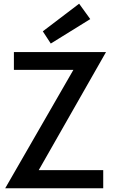

<svg xmlns="http://www.w3.org/2000/svg" viewBox="-20 -1016 620 1036"><path d="M8 0 376 -639H55V-735H552L189 -98H537V0ZM254 -781 211 -847 407 -996 467 -913Z"/></svg>

Font: Alata
Style: Regular
Weight: 400
Designer: Spyros Zevelakis, Eben Sorkin
Foundry: Spyros Zevelakis
Version: Version 1.005; ttfautohint (v1.8.4.7-5d5b)